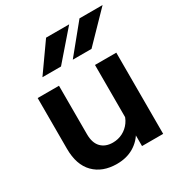

<svg xmlns="http://www.w3.org/2000/svg" viewBox="-181 -887 966 1030"><g transform="rotate(-30 302.0 -372.5)"><path d="M540 0H409V-96L408 -124V-503H540ZM415 -210 442 -192Q444 -130 419.5 -83.5Q395 -37 350.5 -10.5Q306 16 246 16Q157 16 105 -36.5Q53 -89 53 -189V-503H185V-203Q185 -149 211.5 -121.5Q238 -94 284 -94Q317 -94 345 -108.5Q373 -123 392 -149.5Q411 -176 415 -210ZM397 -761 246 -587H131L254 -761ZM604 -761 435 -587H319L461 -761Z"/></g></svg>

Font: Wix Madefor Display
Style: Bold
Weight: 700
Designer: Dalton Maag Ltd
Foundry: Dalton Maag Ltd
Version: Version 3.100